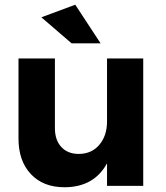

<svg xmlns="http://www.w3.org/2000/svg" viewBox="-20 -785 700 811"><path d="M58.1 -200.2V-538.1H211.9V-244.1Q211.9 -193.4 239 -164.1Q266.1 -134.8 313 -134.8Q367.7 -135.3 399.9 -173.8Q432.1 -212.4 432.1 -272V-538.1H585V0H432.1V-95.2Q377 5.9 252 5.9Q162.6 5.9 110.4 -49.6Q58.1 -105 58.1 -200.2ZM154.8 -711.9 297.9 -765.1 404.8 -602.1H282.2Z"/></svg>

Font: Montserrat Semi Bold
Style: Regular
Weight: 600
Designer: Julieta Ulanovsky
Foundry: Julieta Ulanovsky
Version: Version 3.001;PS 003.001;hotconv 1.0.70;makeotf.lib2.5.58329